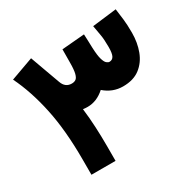

<svg xmlns="http://www.w3.org/2000/svg" viewBox="-148 -822 985 977"><g transform="rotate(-30 344.5 -333.5)"><path d="M120.6 -91.8Q120.6 -261.2 93.3 -390.1Q65.9 -519 17.1 -618.7L150.9 -667Q166.5 -623 182.6 -579.3Q198.7 -535.6 214.4 -491.7Q228.5 -451.7 266.6 -451.7Q281.2 -451.7 291 -458.5Q300.8 -465.3 306.2 -486.8Q311.5 -508.3 311.5 -552.2Q311.5 -571.3 311.8 -589.4Q312 -607.4 312 -626.5L444.8 -637.7Q445.8 -617.2 446.5 -597.4Q447.3 -577.6 447.8 -556.6Q449.7 -511.2 456.3 -488.8Q462.9 -466.3 471.7 -459Q480.5 -451.7 487.8 -451.7Q504.9 -451.7 513.2 -466.8Q521.5 -481.9 521.5 -519.5Q521.5 -564.9 516.6 -591.6Q511.7 -618.2 506.3 -650.4L648.4 -667.5Q652.8 -633.3 656.7 -603Q660.6 -572.8 660.6 -522.5Q660.6 -465.3 642.3 -416.5Q624 -367.7 585.4 -338.1Q546.9 -308.6 485.8 -308.6Q424.8 -308.6 377.4 -350.1Q331.1 -308.6 277.3 -308.6Q271 -308.6 263.7 -309.1Q256.3 -309.6 250 -310.5Q256.8 -255.9 259.5 -199.2Q262.2 -142.6 262.2 -90.3V0H120.6Z"/></g></svg>

Font: Vazir Black FD-UI
Style: Black-FD-UI
Weight: 900
Designer: Saber Rastikerdar
Foundry: Saber Rastikerdar
Version: Version 30.0.0